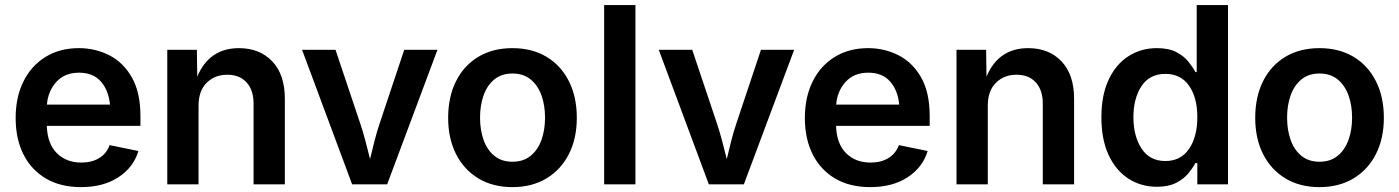

<svg xmlns="http://www.w3.org/2000/svg" viewBox="-20 -748 5678 779"><path d="M308.6 11.2Q226.1 11.2 166.7 -23.4Q107.4 -58.1 75.4 -121.1Q43.5 -184.1 43.5 -269.5Q43.5 -353.5 75 -417.2Q106.4 -481 164.3 -516.8Q222.2 -552.7 300.3 -552.7Q366.7 -552.7 423.6 -523.7Q480.5 -494.6 515.1 -433.8Q549.8 -373 549.8 -277.3V-237.3H169.9Q172.4 -164.6 210.7 -126.5Q249 -88.4 310.1 -88.4Q352.1 -88.4 382.1 -106.4Q412.1 -124.5 424.8 -159.2L541.5 -135.3Q522 -69.3 460.7 -29.1Q399.4 11.2 308.6 11.2ZM170.4 -323.7H426.3Q420.4 -382.3 388.9 -417.7Q357.4 -453.1 300.8 -453.1Q242.7 -453.1 208.7 -415.8Q174.8 -378.4 170.4 -323.7Z M785.6 -319.8V0H658.7V-545.9H778.8L780.3 -437Q829.1 -552.7 949.2 -552.7Q1033.7 -552.7 1084.7 -499Q1135.7 -445.3 1135.7 -347.2V0H1008.8V-327.6Q1008.8 -382.3 980.5 -413.6Q952.1 -444.8 902.3 -444.8Q851.6 -444.8 818.6 -412.1Q785.6 -379.4 785.6 -319.8Z M1408.7 0 1205.6 -545.9H1341.3L1440.9 -249Q1453.1 -212.9 1462.6 -176.3Q1472.2 -139.6 1481.4 -102.5Q1490.2 -139.6 1499.5 -176.3Q1508.8 -212.9 1521 -249L1620.1 -545.9H1754.9L1550.8 0Z M2059.1 11.2Q1979.5 11.2 1920.9 -24.2Q1862.3 -59.6 1830.3 -122.8Q1798.3 -186 1798.3 -270Q1798.3 -355 1830.3 -418.7Q1862.3 -482.4 1920.9 -517.6Q1979.5 -552.7 2059.1 -552.7Q2138.7 -552.7 2197.3 -517.6Q2255.9 -482.4 2288.1 -418.7Q2320.3 -355 2320.3 -270Q2320.3 -186 2288.1 -122.8Q2255.9 -59.6 2197.3 -24.2Q2138.7 11.2 2059.1 11.2ZM2059.1 -91.8Q2103.5 -91.8 2132.8 -115.7Q2162.1 -139.6 2176.8 -180.2Q2191.4 -220.7 2191.4 -270.5Q2191.4 -320.8 2176.8 -361.3Q2162.1 -401.9 2132.8 -425.8Q2103.5 -449.7 2059.1 -449.7Q2015.1 -449.7 1985.8 -425.8Q1956.5 -401.9 1942.1 -361.3Q1927.7 -320.8 1927.7 -270.5Q1927.7 -220.7 1942.1 -180.2Q1956.5 -139.6 1985.8 -115.7Q2015.1 -91.8 2059.1 -91.8Z M2558.1 -727.5V0H2431.2V-727.5Z M2856 0 2652.8 -545.9H2788.6L2888.2 -249Q2900.4 -212.9 2909.9 -176.3Q2919.4 -139.6 2928.7 -102.5Q2937.5 -139.6 2946.8 -176.3Q2956.1 -212.9 2968.3 -249L3067.4 -545.9H3202.1L2998 0Z M3510.7 11.2Q3428.2 11.2 3368.9 -23.4Q3309.6 -58.1 3277.6 -121.1Q3245.6 -184.1 3245.6 -269.5Q3245.6 -353.5 3277.1 -417.2Q3308.6 -481 3366.5 -516.8Q3424.3 -552.7 3502.4 -552.7Q3568.8 -552.7 3625.7 -523.7Q3682.6 -494.6 3717.3 -433.8Q3752 -373 3752 -277.3V-237.3H3372.1Q3374.5 -164.6 3412.8 -126.5Q3451.2 -88.4 3512.2 -88.4Q3554.2 -88.4 3584.2 -106.4Q3614.3 -124.5 3627 -159.2L3743.7 -135.3Q3724.1 -69.3 3662.8 -29.1Q3601.6 11.2 3510.7 11.2ZM3372.6 -323.7H3628.4Q3622.6 -382.3 3591.1 -417.7Q3559.6 -453.1 3502.9 -453.1Q3444.8 -453.1 3410.9 -415.8Q3377 -378.4 3372.6 -323.7Z M3987.8 -319.8V0H3860.8V-545.9H3981L3982.4 -437Q4031.2 -552.7 4151.4 -552.7Q4235.8 -552.7 4286.9 -499Q4337.9 -445.3 4337.9 -347.2V0H4210.9V-327.6Q4210.9 -382.3 4182.6 -413.6Q4154.3 -444.8 4104.5 -444.8Q4053.7 -444.8 4020.8 -412.1Q3987.8 -379.4 3987.8 -319.8Z M4673.8 9.8Q4609.4 9.8 4558.3 -23.2Q4507.3 -56.2 4478 -119.1Q4448.7 -182.1 4448.7 -272Q4448.7 -362.8 4478.5 -425.5Q4508.3 -488.3 4559.3 -520.5Q4610.4 -552.7 4673.3 -552.7Q4722.2 -552.7 4753.2 -536.4Q4784.2 -520 4802.2 -497.3Q4820.3 -474.6 4830.1 -455.6H4835.4V-727.5H4962.4V0H4837.9V-86.4H4830.1Q4819.8 -66.9 4801.3 -44.4Q4782.7 -22 4751.7 -6.1Q4720.7 9.8 4673.8 9.8ZM4708.5 -94.7Q4770.5 -94.7 4804.2 -143.8Q4837.9 -192.9 4837.9 -272.5Q4837.9 -352.1 4804.4 -400.1Q4771 -448.2 4708.5 -448.2Q4644 -448.2 4611.3 -398.4Q4578.6 -348.6 4578.6 -272.5Q4578.6 -195.8 4611.6 -145.3Q4644.5 -94.7 4708.5 -94.7Z M5333.5 11.2Q5253.9 11.2 5195.3 -24.2Q5136.7 -59.6 5104.7 -122.8Q5072.8 -186 5072.8 -270Q5072.8 -355 5104.7 -418.7Q5136.7 -482.4 5195.3 -517.6Q5253.9 -552.7 5333.5 -552.7Q5413.1 -552.7 5471.7 -517.6Q5530.3 -482.4 5562.5 -418.7Q5594.7 -355 5594.7 -270Q5594.7 -186 5562.5 -122.8Q5530.3 -59.6 5471.7 -24.2Q5413.1 11.2 5333.5 11.2ZM5333.5 -91.8Q5377.9 -91.8 5407.2 -115.7Q5436.5 -139.6 5451.2 -180.2Q5465.8 -220.7 5465.8 -270.5Q5465.8 -320.8 5451.2 -361.3Q5436.5 -401.9 5407.2 -425.8Q5377.9 -449.7 5333.5 -449.7Q5289.6 -449.7 5260.3 -425.8Q5231 -401.9 5216.6 -361.3Q5202.1 -320.8 5202.1 -270.5Q5202.1 -220.7 5216.6 -180.2Q5231 -139.6 5260.3 -115.7Q5289.6 -91.8 5333.5 -91.8Z"/></svg>

Font: Inter-SemiBold
Style: Regular
Weight: 600
Designer: Rasmus Andersson
Foundry: rsms
Version: Version 4.000;git-a52131595